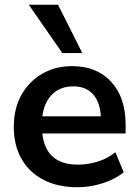

<svg xmlns="http://www.w3.org/2000/svg" viewBox="-20 -777 582 807"><path d="M306 10Q223 10 163 -21Q103 -52 70.5 -109Q38 -166 38 -244Q38 -320 69.5 -377Q101 -434 156.5 -466.5Q212 -499 283 -499Q387 -499 447.5 -433Q508 -367 508 -253V-216H158Q172 -85 308 -85Q349 -85 390 -97.5Q431 -110 465 -137L500 -53Q465 -24 412 -7Q359 10 306 10ZM288 -414Q233 -414 199 -380Q165 -346 158 -288H404Q400 -349 370.5 -381.5Q341 -414 288 -414ZM242 -554 101 -757H224L326 -554Z"/></svg>

Font: Nunito Sans
Style: Bold
Weight: 700
Designer: Vernon Adams
Foundry: Vernon Adams
Version: Version 3.101; ttfautohint (v1.8.4.7-5d5b);gftools[0.9.27]